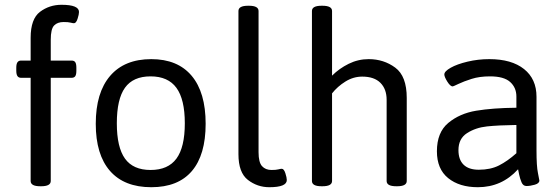

<svg xmlns="http://www.w3.org/2000/svg" viewBox="-20 -776 2341 802"><path d="M108 -20V-451H68Q58 -451 53 -458Q48 -465 48 -481V-493Q48 -509 53 -516Q58 -523 68 -523H108V-618Q108 -697 147 -726.5Q186 -756 237 -756Q310 -756 310 -726Q310 -716 304 -697.5Q298 -679 289 -679Q284 -679 274.5 -681.5Q265 -684 246 -684Q220 -684 206 -669.5Q192 -655 192 -610V-523H279Q290 -523 294.5 -516Q299 -509 299 -493V-481Q299 -465 294.5 -458Q290 -451 279 -451H192V-20Q192 2 152 2H148Q108 2 108 -20Z M380 -259Q380 -389 440 -459Q500 -529 612 -529Q722 -529 780.5 -459.5Q839 -390 839 -259Q839 -129 781.5 -61.5Q724 6 612 6Q499 6 439.5 -62Q380 -130 380 -259ZM752 -261Q752 -361 717 -409Q682 -457 609 -457Q536 -457 502 -409.5Q468 -362 468 -261Q468 -161 502 -113.5Q536 -66 609 -66Q682 -66 717 -113.5Q752 -161 752 -261Z M976 -132V-730Q976 -752 1016 -752H1020Q1060 -752 1060 -730V-140Q1060 -98 1074.5 -82Q1089 -66 1114 -66Q1133 -66 1142.5 -68.5Q1152 -71 1157 -71Q1166 -71 1172 -52.5Q1178 -34 1178 -24Q1178 6 1105 6Q1055 6 1015.5 -24.5Q976 -55 976 -132Z M1283 -20V-730Q1283 -752 1323 -752H1327Q1367 -752 1367 -730V-460Q1397 -490 1436.5 -509.5Q1476 -529 1520 -529Q1583 -529 1631 -493.5Q1679 -458 1679 -367V-20Q1679 2 1639 2H1635Q1595 2 1595 -20V-359Q1595 -404 1569 -430Q1543 -456 1493 -456Q1456 -456 1423 -435.5Q1390 -415 1367 -386V-20Q1367 2 1327 2H1323Q1283 2 1283 -20Z M1805 -144Q1805 -223 1852.5 -262.5Q1900 -302 1969 -313.5Q2038 -325 2137 -326V-373Q2137 -410 2111 -433.5Q2085 -457 2027 -457Q1983 -457 1950 -446.5Q1917 -436 1895 -425.5Q1873 -415 1871 -415Q1861 -415 1848.5 -435Q1836 -455 1836 -465Q1836 -478 1862.5 -493Q1889 -508 1933 -518.5Q1977 -529 2024 -529Q2117 -529 2169 -487.5Q2221 -446 2221 -372V-148Q2221 -82 2227 -53.5Q2233 -25 2233 -22Q2233 -10 2214 -4.5Q2195 1 2179 1Q2165 1 2158.5 -14.5Q2152 -30 2148.5 -47Q2145 -64 2144 -69Q2076 6 1976 6Q1899 6 1852 -32Q1805 -70 1805 -144ZM2137 -136V-254Q2062 -253 2014.5 -248Q1967 -243 1931 -220Q1895 -197 1895 -149Q1895 -109 1916.5 -88Q1938 -67 1980 -67Q2029 -67 2064.5 -85Q2100 -103 2137 -136Z"/></svg>

Font: Asap-Regular
Style: Regular
Weight: 400
Designer: Pablo Cosgaya
Foundry: Omnibus-Type
Version: Version 2.000; ttfautohint (v1.8)